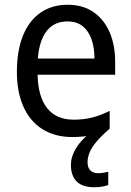

<svg xmlns="http://www.w3.org/2000/svg" viewBox="-20 -566 550 807"><path d="M348 116Q348 139 360 150.5Q372 162 393 162Q407 162 417.5 159.5Q428 157 435 156V212Q423 216 409 218.5Q395 221 377 221Q326 221 302 196.5Q278 172 278 127Q278 100 290.5 74Q303 48 322.5 26.5Q342 5 363 -10L441 -25Q406 5 385.5 29.5Q365 54 356.5 75Q348 96 348 116ZM264 -546Q328 -546 372.5 -515.5Q417 -485 440.5 -431Q464 -377 464 -306V-252H138Q140 -159 178.5 -111Q217 -63 290 -63Q332 -63 367.5 -72Q403 -81 441 -100V-25Q405 -7 368 1.5Q331 10 284 10Q211 10 158.5 -23Q106 -56 78.5 -117.5Q51 -179 51 -264Q51 -353 76.5 -416Q102 -479 150 -512.5Q198 -546 264 -546ZM263 -476Q208 -476 176.5 -436Q145 -396 139 -320H377Q377 -365 365 -400Q353 -435 328 -455.5Q303 -476 263 -476Z"/></svg>

Font: Noto Sans Arabic SemiCondensed
Style: Regular
Weight: 400
Width: 4
Designer: Monotype Design Team, Nadine Chahine, Nizar Qandah and Khaled Hosny
Foundry: Monotype Imaging Inc.
Version: Version 2.012